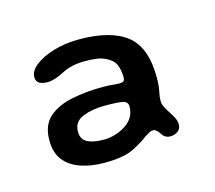

<svg xmlns="http://www.w3.org/2000/svg" viewBox="-47 -671 353 315"><g transform="rotate(-15 130.0 -513.0)"><path d="M96.5 -409Q74.5 -409 56.8 -415Q39 -421 28.8 -433.8Q18.5 -446.5 18.5 -468Q18.5 -493.5 33.5 -506.8Q48.5 -520 73 -525Q97.5 -530 125.5 -530Q136 -530 142.2 -529.2Q148.5 -528.5 153.5 -528.5Q159 -528.5 161 -530.2Q163 -532 163 -536.5Q163 -545 160.5 -554.2Q158 -563.5 149 -569.5Q139.5 -575.5 130.2 -577Q121 -578.5 108.5 -578.5Q85.5 -578.5 69 -569.8Q52.5 -561 40.5 -561Q31.5 -561 26.5 -564.2Q21.5 -567.5 21.5 -574.5Q21.5 -585 33.2 -594.2Q45 -603.5 64.8 -609.5Q84.5 -615.5 108.5 -615.5Q162 -615.5 188.8 -594.5Q215.5 -573.5 215.5 -522.5Q215.5 -508.5 213.5 -499.2Q211.5 -490 211.5 -483Q211.5 -477 216.2 -469Q221 -461 225.8 -453.2Q230.5 -445.5 230.5 -438.5Q230.5 -431 225 -427Q219.5 -423 212 -423Q203 -423 197.8 -431.5Q192.5 -440 187 -440Q184 -440 181 -438.5Q178 -437 172.5 -433.5Q164 -426.5 147 -417.8Q130 -409 96.5 -409ZM105 -446Q125.5 -446 142.8 -457.2Q160 -468.5 160 -487.5Q160 -496 151.2 -497.8Q142.5 -499.5 120.5 -499.5Q99.5 -499.5 83.5 -493Q67.5 -486.5 67.5 -469.5Q67.5 -456.5 77.5 -451.2Q87.5 -446 105 -446Z"/></g></svg>

Font: Gluten Thin Light
Style: Regular
Weight: 300
Version: Version 1.300